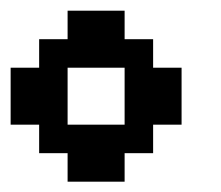

<svg xmlns="http://www.w3.org/2000/svg" viewBox="-20 -663 415 361"><path d="M107.1 -642.9H214.3V-589.3H267.9V-535.7H321.4V-428.6H267.9V-375H214.3V-321.4H107.1V-375H53.6V-428.6H0V-535.7H53.6V-589.3H107.1ZM214.3 -428.6V-535.7H107.1V-428.6Z"/></svg>

Font: Jersey 10
Style: Regular
Weight: 400
Designer: Sarah Cadigan-Fried
Version: Version 1.000